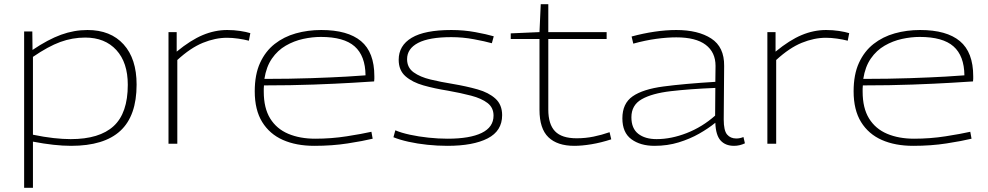

<svg xmlns="http://www.w3.org/2000/svg" viewBox="-20 -685 4708 915"><path d="M95 210V-535H134L135 -447Q209 -497 271 -519.5Q333 -542 397 -542Q507 -542 569 -473.5Q631 -405 631 -282Q631 -133 553.5 -61.5Q476 10 319 10Q241 10 137 -10V210ZM317 -22Q454 -22 521.5 -84Q589 -146 589 -281Q589 -387 534.5 -446.5Q480 -506 386 -506Q325 -506 267.5 -485Q210 -464 137 -414V-43Q190 -32 235 -27Q280 -22 317 -22Z M822 -532V-439Q889 -494 946.5 -518Q1004 -542 1063 -542Q1095 -542 1124.5 -537.5Q1154 -533 1173 -527L1166 -491Q1143 -497 1115 -501Q1087 -505 1062 -505Q1006 -505 947 -481Q888 -457 825 -399V0H783V-532Z M1478 10Q1392 10 1328.5 -18Q1265 -46 1229.5 -103.5Q1194 -161 1194 -250Q1194 -330 1219.5 -385.5Q1245 -441 1289 -475.5Q1333 -510 1390 -526Q1447 -542 1511 -542Q1637 -542 1700.5 -489Q1764 -436 1764 -322Q1764 -317 1764 -310Q1764 -303 1763 -297Q1734 -295 1659 -290.5Q1584 -286 1475.5 -282Q1367 -278 1238 -278Q1237 -270 1237 -262.5Q1237 -255 1237 -248Q1237 -170 1267.5 -120.5Q1298 -71 1353.5 -47.5Q1409 -24 1482 -24Q1559 -24 1632.5 -35.5Q1706 -47 1750 -57L1756 -24Q1711 -13 1637 -1.5Q1563 10 1478 10ZM1240 -309Q1360 -309 1462 -312.5Q1564 -316 1633 -320Q1702 -324 1722 -326Q1721 -419 1670 -464Q1619 -509 1509 -509Q1468 -509 1424.5 -499.5Q1381 -490 1342 -467.5Q1303 -445 1276 -406Q1249 -367 1240 -309Z M1855 -31 1864 -64Q1892 -52 1933.5 -43Q1975 -34 2022 -29Q2069 -24 2113 -24Q2219 -24 2275.5 -51.5Q2332 -79 2332 -134Q2332 -172 2303.5 -194Q2275 -216 2225.5 -229Q2176 -242 2114 -253Q2051 -263 1998 -278Q1945 -293 1912.5 -321.5Q1880 -350 1880 -400Q1880 -468 1942 -505Q2004 -542 2131 -542Q2190 -542 2244.5 -532Q2299 -522 2333 -512L2324 -479Q2292 -488 2238.5 -498Q2185 -508 2131 -508Q2025 -508 1972.5 -480.5Q1920 -453 1920 -403Q1920 -363 1951 -340.5Q1982 -318 2032 -306Q2082 -294 2138 -285Q2203 -274 2256 -259Q2309 -244 2341 -215Q2373 -186 2373 -136Q2373 -61 2304 -25.5Q2235 10 2112 10Q2065 10 2017 5Q1969 0 1926.5 -9.5Q1884 -19 1855 -31Z M2717 10Q2636 10 2593.5 -31Q2551 -72 2551 -162V-499H2414V-526L2551 -532L2557 -665H2593V-532H2871V-499H2593V-163Q2593 -93 2625 -59.5Q2657 -26 2728 -26Q2770 -26 2809 -34Q2848 -42 2885 -55L2893 -21Q2844 -5 2798.5 2.5Q2753 10 2717 10Z M2946 -121Q2946 -192 2995 -226Q3044 -260 3142.5 -273Q3241 -286 3389 -295L3390 -371Q3390 -436 3343 -471.5Q3296 -507 3203 -507Q3160 -507 3108 -500Q3056 -493 2998 -477L2990 -511Q3045 -526 3099.5 -534Q3154 -542 3203 -542Q3307 -542 3369.5 -501.5Q3432 -461 3431 -371L3429 -116Q3429 -63 3445 -44Q3461 -25 3489 -25Q3506 -25 3523 -32L3530 -2Q3505 10 3478 10Q3437 10 3414 -15.5Q3391 -41 3389 -100Q3356 -73 3312 -48Q3268 -23 3214.5 -6.5Q3161 10 3099 10Q3032 10 2989 -21.5Q2946 -53 2946 -121ZM2989 -126Q2989 -73 3021.5 -47.5Q3054 -22 3109 -22Q3179 -22 3253 -51Q3327 -80 3388 -134L3389 -266Q3267 -261 3177 -250.5Q3087 -240 3038 -212Q2989 -184 2989 -126Z M3676 -532V-439Q3743 -494 3800.5 -518Q3858 -542 3917 -542Q3949 -542 3978.5 -537.5Q4008 -533 4027 -527L4020 -491Q3997 -497 3969 -501Q3941 -505 3916 -505Q3860 -505 3801 -481Q3742 -457 3679 -399V0H3637V-532Z M4332 10Q4246 10 4182.5 -18Q4119 -46 4083.5 -103.5Q4048 -161 4048 -250Q4048 -330 4073.5 -385.5Q4099 -441 4143 -475.5Q4187 -510 4244 -526Q4301 -542 4365 -542Q4491 -542 4554.5 -489Q4618 -436 4618 -322Q4618 -317 4618 -310Q4618 -303 4617 -297Q4588 -295 4513 -290.5Q4438 -286 4329.5 -282Q4221 -278 4092 -278Q4091 -270 4091 -262.5Q4091 -255 4091 -248Q4091 -170 4121.5 -120.5Q4152 -71 4207.5 -47.5Q4263 -24 4336 -24Q4413 -24 4486.5 -35.5Q4560 -47 4604 -57L4610 -24Q4565 -13 4491 -1.5Q4417 10 4332 10ZM4094 -309Q4214 -309 4316 -312.5Q4418 -316 4487 -320Q4556 -324 4576 -326Q4575 -419 4524 -464Q4473 -509 4363 -509Q4322 -509 4278.5 -499.5Q4235 -490 4196 -467.5Q4157 -445 4130 -406Q4103 -367 4094 -309Z"/></svg>

Font: Georama Extended ExtraLight
Style: Regular
Weight: 200
Width: 7
Designer: Jean-Baptiste Levee
Foundry: Production Type
Version: Version 1.000